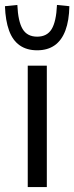

<svg xmlns="http://www.w3.org/2000/svg" viewBox="-40 -755 300 775"><path d="M72 0V-490H149V0ZM110 -552Q68 -552 39.5 -572Q11 -592 -3.5 -632Q-18 -672 -20 -730L30 -735Q33 -668 51.5 -637.5Q70 -607 110 -607Q150 -607 168.5 -637.5Q187 -668 190 -735L240 -730Q239 -672 224 -632Q209 -592 180.5 -572Q152 -552 110 -552Z"/></svg>

Font: Nunito Sans 10pt Condensed
Style: Regular
Weight: 400
Width: 3
Designer: Vernon Adams
Foundry: Vernon Adams
Version: Version 3.101;gftools[0.9.27]